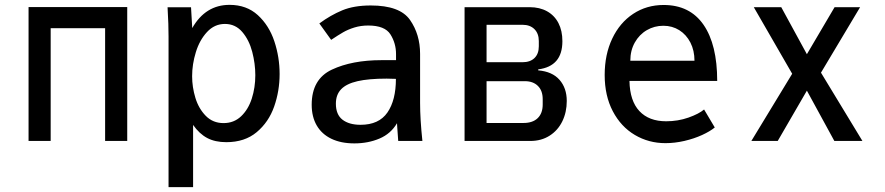

<svg xmlns="http://www.w3.org/2000/svg" viewBox="-20 -580 3640 790"><path d="M97.5 -551H503.5V0H412.5V-464H188.5V0H97.5Z M670 -538 669.5 -550H766L771 -464.5Q825.5 -560 924.5 -560Q994.5 -560 1040.8 -517.8Q1087 -475.5 1108.8 -410.2Q1130.5 -345 1130.5 -275.5Q1130.5 -205.5 1108 -141.5Q1085.5 -77.5 1036.2 -36.2Q987 5 911 5Q865 5 832.5 -12.2Q800 -29.5 774.5 -66V190H673.5V-429.5Q673.5 -482 670 -538ZM1030.5 -270.5Q1030.5 -318 1017.8 -366.8Q1005 -415.5 976.8 -448.5Q948.5 -481.5 905.5 -481.5Q862.5 -481.5 831.8 -448.2Q801 -415 785.8 -365.2Q770.5 -315.5 770.5 -266.5Q770.5 -221.5 784 -177.2Q797.5 -133 826.8 -103.2Q856 -73.5 900 -73.5Q942.5 -73.5 972 -101.5Q1001.5 -129.5 1016 -174.5Q1030.5 -219.5 1030.5 -270.5Z M1262.5 -149Q1262.5 -254.5 1345.5 -293.5Q1428.5 -332.5 1550 -332.5H1609.5V-357.5Q1609.5 -402 1586.5 -438.5Q1563.5 -475 1495 -475Q1464.5 -475 1438 -466.8Q1411.5 -458.5 1392 -447.2Q1372.5 -436 1342.5 -416L1294 -483.5Q1340 -517.5 1388.2 -537.5Q1436.5 -557.5 1505.5 -557.5Q1625.5 -557.5 1667 -498Q1708.5 -438.5 1708.5 -358V-156.5Q1708.5 -89.5 1718 0H1618.5Q1616.5 -21.5 1614.5 -56.5L1613.5 -73Q1588 -29.5 1541.2 -9.8Q1494.5 10 1438 10Q1383 10 1343.5 -9Q1304 -28 1283.2 -63.8Q1262.5 -99.5 1262.5 -149ZM1609 -255.5 1571 -256.5Q1497 -256.5 1451.2 -246Q1405.5 -235.5 1383.8 -213Q1362 -190.5 1362 -153.5Q1362 -108.5 1389.2 -87.5Q1416.5 -66.5 1463.5 -66.5Q1539 -66.5 1574 -117Q1609 -167.5 1609 -255.5Z M1891.5 -550.5H2159Q2200.5 -550.5 2231 -533.5Q2261.5 -516.5 2277.8 -485Q2294 -453.5 2294 -410.5Q2294 -358.5 2269.2 -329.8Q2244.5 -301 2194.5 -294.5V-290.5Q2252.5 -285.5 2282.2 -251.5Q2312 -217.5 2312 -164.5Q2312 -118.5 2293.8 -81Q2275.5 -43.5 2241.5 -21.8Q2207.5 0 2162 0H1891.5ZM2213 -150V-172Q2213 -207 2193.2 -226.5Q2173.5 -246 2139.5 -246H1982V-74H2134Q2172 -74 2192.5 -94Q2213 -114 2213 -150ZM2197 -389.5V-411Q2197 -442 2179 -460Q2161 -478 2130 -478H1982V-324H2130Q2161.5 -324 2179.2 -341.2Q2197 -358.5 2197 -389.5Z M2468 -271.5Q2468 -355.5 2499 -421Q2530 -486.5 2585.2 -523Q2640.5 -559.5 2710.5 -559.5Q2818.5 -559.5 2874.8 -478Q2931 -396.5 2931 -247H2570Q2571.5 -165 2610.8 -123Q2650 -81 2721 -81Q2769.5 -81 2812.8 -96.2Q2856 -111.5 2877 -129.5L2921 -55.5Q2901.5 -39.5 2868.8 -24.5Q2836 -9.5 2796.2 -0.2Q2756.5 9 2718 9Q2649 9 2592 -24.8Q2535 -58.5 2501.5 -122.2Q2468 -186 2468 -271.5ZM2709.5 -474Q2672.5 -474 2641.5 -456Q2610.5 -438 2592 -405.2Q2573.5 -372.5 2573.5 -330H2837.5Q2837.5 -372 2820.8 -404.8Q2804 -437.5 2775 -455.8Q2746 -474 2709.5 -474Z M3239.5 -276.5 3081.5 -550.5H3194.5L3300 -357L3414 -550.5H3519L3358 -281L3528.5 0H3413L3300 -207L3180 0H3071.5Z"/></svg>

Font: JuliaMono Medium
Style: Regular
Weight: 500
Monospace: yes
Designer: cormullion
Foundry: corm
Version: Version 0.054; ttfautohint (v1.8.4)